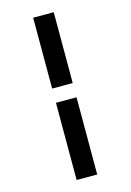

<svg xmlns="http://www.w3.org/2000/svg" viewBox="-139 -815 735 1081"><g transform="rotate(-15 228.5 -274.0)"><path d="M168 -747H288V-334H168ZM168 -251H288V199H168Z"/></g></svg>

Font: Taviraj SemiBold
Style: Regular
Weight: 600
Designer: Katatrad Team
Foundry: CadsonDemak
Version: Version 1.001